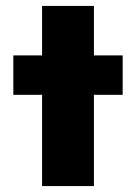

<svg xmlns="http://www.w3.org/2000/svg" viewBox="-20 -628 459 648"><path d="M122 0V-308H25V-441H122V-608H297V-441H394V-308H297V0Z"/></svg>

Font: Teachers ExtraBold
Style: Regular
Weight: 800
Designer: Alfredo Marco Pradil, Chank Diesel
Version: Version 1.001